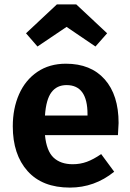

<svg xmlns="http://www.w3.org/2000/svg" viewBox="-20 -835 591 871"><path d="M515 -222H184Q191 -150 223 -120Q255 -90 310 -90Q344 -90 374 -101Q404 -112 439 -136L498 -56Q409 16 297 16Q172 16 105 -59Q38 -134 38 -262Q38 -343 66.5 -407.5Q95 -472 149.5 -509Q204 -546 279 -546Q392 -546 455 -475Q518 -404 518 -277Q518 -267 515 -222ZM377 -317Q377 -449 282 -449Q238 -449 213.5 -416.5Q189 -384 184 -311H377ZM98 -684 238 -815H326L466 -684L413 -624L282 -713L150 -624Z"/></svg>

Font: Wolseley Sans SemiBold
Style: Regular
Weight: 600
Designer: Carrois Corporate & Edenspiekermann AG
Foundry: Carrois Corporate GbR & Edenspiekermann AG
Version: Version 4.202